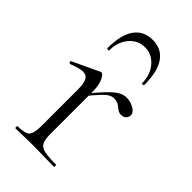

<svg xmlns="http://www.w3.org/2000/svg" viewBox="-198 -692 755 755"><g transform="rotate(45 180.0 -314.0)"><path d="M139 -271 135 -281Q172 -327 195.5 -351.5Q219 -376 236 -385.5Q253 -395 269 -395Q290 -395 310 -384Q330 -373 330 -357Q330 -347 322.5 -339Q315 -331 301 -331Q289 -331 280.5 -338Q272 -345 262 -351.5Q252 -358 235 -358Q226 -358 215.5 -352.5Q205 -347 187.5 -328.5Q170 -310 139 -271ZM46 0Q43 0 43 -6Q43 -12 46 -12Q87 -12 99 -25Q111 -38 111 -81V-281Q111 -315 103 -330.5Q95 -346 75 -346Q65 -346 51 -342Q37 -338 19 -331Q15 -330 12.5 -335Q10 -340 14 -342L125 -394Q127 -395 130 -395Q137 -395 147.5 -374.5Q158 -354 158 -315V-81Q158 -52 165 -37Q172 -22 193.5 -17Q215 -12 258 -12Q261 -12 261 -6Q261 0 258 0Q234 0 202 -1Q170 -2 135 -2Q110 -2 86.5 -1Q63 0 46 0ZM89 -477Q89 -475 83.5 -475.5Q78 -476 78 -480Q78 -553 104.5 -590.5Q131 -628 181 -628Q231 -628 257 -590.5Q283 -553 283 -480Q283 -476 277.5 -475.5Q272 -475 272 -477Q272 -524 245.5 -555Q219 -586 181 -586Q141 -586 115 -555Q89 -524 89 -477Z"/></g></svg>

Font: Cormorant Garamond Light Light
Style: Regular
Weight: 300
Version: Version 4.001